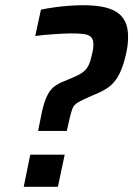

<svg xmlns="http://www.w3.org/2000/svg" viewBox="-20 -716 511 736"><path d="M126 -214 142 -293Q151 -330 162 -351.5Q173 -373 189 -385Q205 -397 229 -406L255 -417Q272 -424 284 -430.5Q296 -437 305 -445.5Q314 -454 320.5 -468Q327 -482 332 -505Q335 -516 336.5 -526Q338 -536 338 -545Q338 -565 329 -574Q320 -583 301 -585.5Q282 -588 251 -588Q239 -588 222 -587Q205 -586 186.5 -585Q168 -584 149.5 -582Q131 -580 115 -578L137 -679Q160 -684 189 -688Q218 -692 246.5 -694Q275 -696 298 -696Q338 -696 369.5 -690.5Q401 -685 423.5 -672Q446 -659 458.5 -635.5Q471 -612 471 -575Q471 -562 469.5 -546.5Q468 -531 464 -513Q456 -477 446 -451.5Q436 -426 422.5 -408Q409 -390 390 -377.5Q371 -365 344 -354L321 -344Q291 -331 277.5 -322.5Q264 -314 258.5 -301.5Q253 -289 247 -262L236 -214ZM71 0 96 -123H228L202 0Z"/></svg>

Font: Saira SemiCondensed SemiBold
Style: Italic
Weight: 600
Width: 4
Italic angle: -12°
Designer: Hector Gatti with collaboration of the Omnibus-Type team
Foundry: Omnibus-Type
Version: Version 1.101